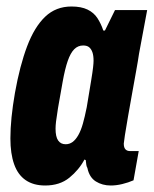

<svg xmlns="http://www.w3.org/2000/svg" viewBox="-20 -559 473 591"><path d="M119 12Q83 12 59 -4.5Q35 -21 23.5 -53.5Q12 -86 12 -133Q12 -163 15.5 -198Q19 -233 26 -273Q41 -357 63.5 -416.5Q86 -476 119 -507.5Q152 -539 200 -539Q230 -539 249.5 -529.5Q269 -520 280 -503Q291 -486 298 -465H303L334 -528H433L408 -394Q405 -373 399 -340Q393 -307 386.5 -270.5Q380 -234 374 -200Q368 -166 364.5 -143Q361 -120 361 -117Q361 -105 366 -99.5Q371 -94 380 -94H407L391 -4Q375 3 356.5 7.5Q338 12 321 12Q295 12 275 -0.5Q255 -13 249 -42Q246 -47 245.5 -53Q245 -59 244 -66L240 -68Q223 -36 193.5 -12Q164 12 119 12ZM182 -115Q194 -115 203.5 -122Q213 -129 221 -143Q229 -157 235 -178Q241 -199 247 -229Q256 -283 260.5 -310.5Q265 -338 266.5 -351.5Q268 -365 268 -372Q268 -388 264.5 -398Q261 -408 254.5 -413.5Q248 -419 236 -419Q220 -419 208.5 -407.5Q197 -396 188.5 -371.5Q180 -347 173 -308Q163 -254 158.5 -226Q154 -198 152.5 -185Q151 -172 151 -163Q151 -138 159 -126.5Q167 -115 182 -115Z"/></svg>

Font: Archivo ExtraCondensed ExtraBold
Style: Italic
Weight: 800
Width: 2
Italic angle: -10°
Designer: Hector Gatti
Foundry: Omnibus-Type
Version: Version 2.001